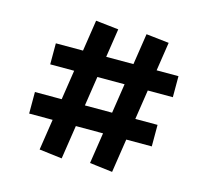

<svg xmlns="http://www.w3.org/2000/svg" viewBox="-84 -626 789 732"><g transform="rotate(15 310.5 -259.5)"><path d="M417 11 327 0 408 -530 498 -520ZM54 -122V-207H538V-122ZM218 11 128 0 209 -530 299 -520ZM83 -324V-407H567V-324Z"/></g></svg>

Font: Eczar
Style: Bold
Weight: 700
Designer: Vaibhav Singh
Foundry: Rosetta Type Foundry
Version: Version 2.000